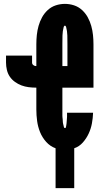

<svg xmlns="http://www.w3.org/2000/svg" viewBox="-20 -763 540 988"><path d="M266 205V0Q238 -10 217.5 -33Q197 -56 186 -83.5Q175 -111 171 -140.5Q167 -170 167 -200V-312H165Q146 -312 127 -314.5Q108 -317 90.5 -323.5Q73 -330 57 -341.5Q41 -353 30.5 -368.5Q20 -384 15.5 -403Q11 -422 11 -441V-477H145V-441Q145 -433 151.5 -428Q158 -423 165 -423H167V-535Q167 -559 169.5 -583Q172 -607 178.5 -630Q185 -653 196.5 -674Q208 -695 226 -711.5Q244 -728 267 -735.5Q290 -743 314 -743Q338 -743 361 -735.5Q384 -728 402 -711.5Q420 -695 431.5 -674Q443 -653 449.5 -630Q456 -607 458.5 -583Q461 -559 461 -535V-312H301V-200Q301 -196 301 -191.5Q301 -187 301 -183Q301 -179 301 -175Q301 -171 301 -167Q301 -163 301.5 -158.5Q302 -154 302.5 -150Q303 -146 303 -142Q303 -138 303.5 -133.5Q304 -129 305 -125Q306 -121 307 -117Q308 -113 309 -108.5Q310 -104 315 -104Q318 -104 319 -108Q320 -112 320.5 -115Q321 -118 321.5 -121.5Q322 -125 322.5 -128.5Q323 -132 323 -135.5Q323 -139 323.5 -142Q324 -145 324 -148.5Q324 -152 324.5 -155.5Q325 -159 325 -162.5Q325 -166 325 -169.5Q325 -173 325 -176Q325 -179 325 -183H459Q458 -155 453 -128Q448 -101 436.5 -76Q425 -51 406.5 -30Q388 -9 362 0V205ZM301 -423H327V-535Q327 -558 326.5 -580.5Q326 -603 320 -625Q319 -627 317.5 -629Q316 -631 314 -631Q312 -631 310.5 -629Q309 -627 308 -625Q302 -603 301.5 -580.5Q301 -558 301 -535Z"/></svg>

Font: Iosevka SS04 Heavy
Style: Regular
Weight: 900
Monospace: yes
Designer: Belleve Invis
Foundry: Belleve Invis
Version: Version 19.0.0; ttfautohint (v1.8.4)